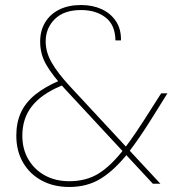

<svg xmlns="http://www.w3.org/2000/svg" viewBox="-20 -732 705 765"><path d="M589 0 241 -375Q191 -429 165.5 -472Q140 -515 140 -566Q140 -610 160 -643Q180 -676 216.5 -694Q253 -712 303 -712Q349 -712 385 -695.5Q421 -679 442 -647.5Q463 -616 462 -571H440Q439 -633 400.5 -662.5Q362 -692 303 -692Q235 -692 198.5 -656Q162 -620 162 -567Q162 -524 186 -482.5Q210 -441 256 -391L619 0ZM256 13Q194 13 146.5 -12.5Q99 -38 72 -84Q45 -130 45 -192Q45 -244 63.5 -284Q82 -324 120.5 -355Q159 -386 215 -410L225 -414L246 -400L219 -388Q144 -356 106.5 -308Q69 -260 69 -191Q69 -138 93 -97Q117 -56 159 -33Q201 -10 256 -10Q324 -10 373.5 -41Q423 -72 474 -138Q497 -168 523 -206.5Q549 -245 578 -291L622 -360H647L589 -267Q563 -225 538 -188.5Q513 -152 490 -122Q438 -56 383.5 -21.5Q329 13 256 13Z"/></svg>

Font: DM Sans 12pt Thin
Style: Regular
Weight: 250
Version: Version 4.004;gftools[0.9.30]